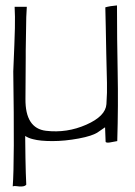

<svg xmlns="http://www.w3.org/2000/svg" viewBox="-20 -523 498 709"><path d="M370 0Q370 3 375.5 3.5Q381 4 386 3Q391 2 413 -2Q417 -134 414.5 -257Q412 -380 412 -503Q387 -501 369 -496V-492Q370 -459 370.5 -426Q371 -393 372.5 -322Q374 -251 375 -217Q376 -183 373 -138.5Q370 -94 298.5 -62.5Q227 -31 150 -40Q73 -49 74 -158Q75 -267 75 -311V-336Q76 -428 77 -460L79 -498H34Q36 -464 35 -419Q34 -374 29 -259Q34 75 27 165Q34 163 42 164.5Q50 166 61 165.5Q72 165 77 159Q75 119 74 61Q73 22 73 -21Q85 -13 102 -9Q128 -2 173.5 -2Q219 -2 270.5 -11.5Q322 -21 342.5 -35.5Q363 -50 368 -53Q369 -39 370 0Z"/></svg>

Font: Londrina Solid Thin
Style: Regular
Weight: 250
Designer: Marcelo Magalhaes
Foundry: Marcelo Magalhães
Version: Version 1.002